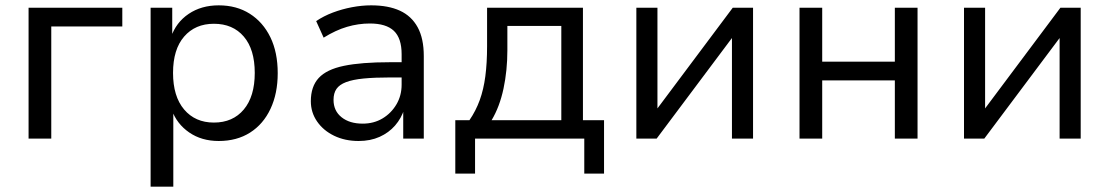

<svg xmlns="http://www.w3.org/2000/svg" viewBox="-20 -519 4154 719"><path d="M87 0V-490H438V-420H172V0Z M544 180V-490H625V-379H620Q639 -435 686.5 -467Q734 -499 799 -499Q866 -499 915.5 -467.5Q965 -436 992.5 -379.5Q1020 -323 1020 -245Q1020 -169 993 -111.5Q966 -54 916.5 -22.5Q867 9 799 9Q735 9 688.5 -23Q642 -55 623 -108H629V180ZM781 -60Q852 -60 893 -109Q934 -158 934 -246Q934 -334 893 -382Q852 -430 781 -430Q711 -430 669.5 -382Q628 -334 628 -246Q628 -158 669.5 -109Q711 -60 781 -60Z M1323 9Q1272 9 1231.5 -10.5Q1191 -30 1167.5 -64Q1144 -98 1144 -140Q1144 -195 1173.5 -227Q1203 -259 1268 -272.5Q1333 -286 1440 -286H1498V-229H1443Q1383 -229 1342 -225Q1301 -221 1276 -211.5Q1251 -202 1240 -186Q1229 -170 1229 -145Q1229 -104 1259 -80Q1289 -56 1338 -56Q1380 -56 1412.5 -75.5Q1445 -95 1464.5 -128Q1484 -161 1484 -202V-316Q1484 -376 1455 -403.5Q1426 -431 1365 -431Q1322 -431 1279.5 -418.5Q1237 -406 1192 -378L1164 -440Q1192 -459 1226.5 -472Q1261 -485 1298 -492Q1335 -499 1370 -499Q1434 -499 1477.5 -479Q1521 -459 1544 -417Q1567 -375 1567 -309V0H1490V-111H1494Q1483 -76 1459.5 -49Q1436 -22 1401.5 -6.5Q1367 9 1323 9Z M1685 131V-69H1738Q1762 -104 1776.5 -144Q1791 -184 1797.5 -233.5Q1804 -283 1804 -346V-490H2163V-69H2242V131H2168V0H1759V131ZM1821 -69H2082V-422H1880V-331Q1880 -255 1865.5 -187Q1851 -119 1821 -69Z M2363 0V-490H2442V-93H2427L2724 -490H2800V0H2721V-398H2737L2439 0Z M2974 0V-490H3059V-288H3331V-490H3416V0H3331V-218H3059V0Z M3590 0V-490H3669V-93H3654L3951 -490H4027V0H3948V-398H3964L3666 0Z"/></svg>

Font: Nunito Sans 10pt
Style: Regular
Weight: 400
Designer: Vernon Adams
Foundry: Vernon Adams
Version: Version 3.101;gftools[0.9.27]